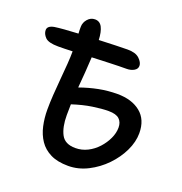

<svg xmlns="http://www.w3.org/2000/svg" viewBox="-148 -911 993 1048"><g transform="rotate(20 348.0 -387.0)"><path d="M361 14Q299 14 258 -6.5Q217 -27 193.5 -62Q170 -97 160 -142Q150 -187 150 -236Q150 -275 153 -322Q156 -369 160.5 -417.5Q165 -466 168 -508.5Q171 -551 171 -581V-582Q147 -581 126 -580.5Q105 -580 88 -580Q31 -580 12 -599.5Q-7 -619 -7 -641Q-7 -666 32 -673Q52 -676 88 -679Q124 -682 168 -684Q167 -695 167 -704.5Q167 -714 167 -723Q167 -748 184.5 -768Q202 -788 227 -788Q255 -788 268.5 -762Q282 -736 284 -689Q336 -691 381 -692.5Q426 -694 450 -694Q497 -694 519 -673Q541 -652 541 -632Q541 -614 523 -603.5Q505 -593 480 -593Q438 -593 385.5 -591Q333 -589 280 -587Q278 -545 274.5 -498.5Q271 -452 267 -407Q320 -426 373 -436.5Q426 -447 481 -447Q565 -447 615.5 -406Q666 -365 666 -286Q666 -236 641 -183.5Q616 -131 573 -86.5Q530 -42 475 -14Q420 14 361 14ZM260 -244Q260 -175 282 -133Q304 -91 365 -91Q402 -91 435 -107.5Q468 -124 493.5 -152Q519 -180 534 -212.5Q549 -245 549 -276Q549 -308 530 -325.5Q511 -343 468 -343Q429 -343 375.5 -335Q322 -327 261 -307Q260 -271 260 -244Z"/></g></svg>

Font: Shantell Sans Normal
Style: Regular
Weight: 500
Designer: Stephen Nixon, Anya Danilova, Shantell Martin
Foundry: Arrow Type
Version: Version 1.009;[a7da0bfa3]